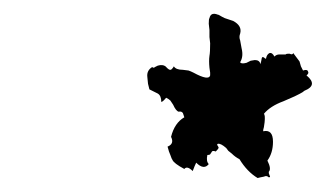

<svg xmlns="http://www.w3.org/2000/svg" viewBox="-20 -551 467 275"><path d="M194 -423 192 -431 191 -441Q190 -450 198 -455Q200 -453 202 -455L204 -456L206 -457Q213 -459 217 -456L220 -453Q222 -451 224 -451Q225 -451 226 -452Q228 -454 229 -456Q232 -451 242 -451L250 -450Q253 -449 257 -447Q279 -435 281 -443V-447L280 -454Q279 -464 280 -471Q281 -476 281 -489L280 -498V-508L279 -517Q279 -524 280 -525Q282 -534 292 -530Q293 -530 294.5 -529Q296 -528 298 -527Q300 -526 302 -525L308 -523L314 -521Q327 -514 324 -503Q322 -498 324 -493L326 -482Q329 -470 324 -462Q325 -459 333 -461L339 -464L345 -465Q352 -465 353 -459L354 -463L355 -468Q356 -471 360 -467H361Q362 -473 366 -475Q370 -476 373 -470Q376 -473 380 -473H389Q390 -474 392 -474H395Q399 -472 400 -475Q404 -470 409 -463L411 -456L414 -450Q420 -452 421 -449Q423 -446 419 -443Q436 -429 416 -421Q414 -419 409 -416.5Q404 -414 402 -413L386 -406Q367 -399 358 -388Q360 -386 359 -376L358 -369L357 -365V-363Q371 -366 371 -348Q371 -332 363 -321Q369 -309 365 -305V-303L366 -300Q368 -297 365 -297Q362 -300 358 -298L353 -297L349 -296Q334 -305 323 -323Q317 -326 312 -331L307 -335L304 -339Q296 -346 292 -345Q290 -344 292 -342L293 -340Q294 -339 289 -334Q284 -336 283 -333L281 -330Q280 -329 277 -329Q275 -320 279 -316Q272 -307 261 -318Q259 -314 256 -306Q248 -314 244 -309Q229 -317 227 -322Q226 -323 224 -329L222 -334L220 -341Q230 -345 225 -355Q230 -375 244 -383L243 -386L242 -389Q240 -392 236 -391Q232 -392 228 -401L224 -407Q222 -409 218 -411Q213 -405 211 -405Q211 -414 206 -417L200 -420Z"/></svg>

Font: Kom-post
Style: Regular
Weight: 400
Designer: @guaschetti
Foundry: guaschetti
Version: Version 1.00 December 6, 2021, initial release